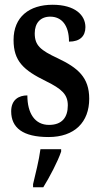

<svg xmlns="http://www.w3.org/2000/svg" viewBox="-20 -566 422 807"><path d="M184 10C294 10 355 -53 355 -151C355 -241 307 -281 223 -321C150 -355 126 -375 126 -426C126 -469 150 -496 191 -496C239 -496 270 -460 270 -391C316 -391 339 -414 339 -452C339 -502 296 -546 201 -546C103 -546 37 -495 37 -398C37 -309 79 -271 173 -225C240 -192 265 -169 265 -123C265 -73 241 -41 186 -41C127 -41 95 -89 95 -165C59 -165 27 -147 27 -98C27 -29 76 10 184 10ZM119 208V221H162C188 179 223 113 237 71V61H150C144 108 129 165 119 208Z"/></svg>

Font: Noto Serif Lao ExtraCondensed SemiBold
Style: Regular
Weight: 600
Width: 2
Designer: Monotype Design Team
Foundry: Monotype Imaging Inc.
Version: Version 2.003